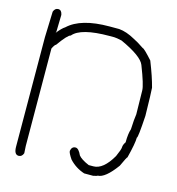

<svg xmlns="http://www.w3.org/2000/svg" viewBox="-102 -782 791 856"><g transform="rotate(15 293.0 -354.0)"><path d="M62.5 -693.4Q78.1 -693.4 82 -671.9Q82 -666 80.1 -593.8Q78.1 -589.8 78.1 -587.9Q98.6 -613.8 113.3 -623Q171.4 -677.7 302.7 -677.7H347.7Q381.8 -674.8 421.9 -652.3Q440.4 -643.6 470.7 -623Q477.5 -623 517.6 -578.1Q544.9 -509.3 556.6 -462.9Q558.6 -441.9 560.5 -334Q554.2 -230.5 548.8 -230.5Q548.8 -204.1 531.2 -134.8Q528.3 -134.8 507.8 -89.8Q458 -21.5 423.8 -21.5Q423.8 -19.5 404.3 -15.6H363.3Q322.3 -28.8 293 -60.5Q275.4 -86.4 275.4 -95.7Q278.8 -117.2 296.9 -117.2Q311 -117.2 324.2 -87.9Q336.4 -72.3 373 -56.6H394.5Q439.9 -56.6 480.5 -127Q496.1 -161.6 496.1 -171.9Q496.1 -183.1 505.9 -197.3Q505.9 -236.8 513.7 -259.8Q515.6 -306.2 519.5 -330.1Q517.6 -406.7 517.6 -439.5Q517.6 -463.9 484.4 -548.8Q470.2 -585.9 371.1 -630.9Q345.7 -636.7 335.9 -636.7H314.5Q181.6 -636.7 146.5 -593.8Q132.8 -591.8 93.8 -537.1Q87.9 -535.6 78.1 -515.6Q80.1 -214.8 80.1 -66.4Q80.1 -56.2 82 -33.2Q75.7 -15.6 60.5 -15.6Q39.1 -15.6 39.1 -52.7Q39.1 -173.8 37.1 -556.6Q41 -663.1 41 -675.8Q47.4 -693.4 62.5 -693.4Z"/></g></svg>

Font: CEF Fonts CJK
Style: Regular
Weight: 400
Designer: PartyBoss (派对大魔王)
Version: Release 2.25